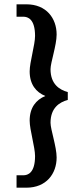

<svg xmlns="http://www.w3.org/2000/svg" viewBox="-20 -770 365 890"><path d="M294.2 -343.3C256.7 -353.3 214.2 -379.2 214.2 -449.2C214.2 -480 242.5 -560 242.5 -610C242.5 -685 195 -750 102.5 -750H56.7V-692.5H88.3C109.2 -692.5 142.5 -681.7 142.5 -603.3C142.5 -562.5 117.5 -481.7 117.5 -439.2C117.5 -378.3 147.5 -342.5 190 -325C147.5 -307.5 117.5 -271.7 117.5 -210.8C117.5 -168.3 142.5 -87.5 142.5 -46.7C142.5 31.7 109.2 42.5 88.3 42.5H56.7V100H102.5C195 100 242.5 35 242.5 -40C242.5 -90 214.2 -170 214.2 -200.8C214.2 -270.8 256.7 -296.7 294.2 -306.7V-325Z"/></svg>

Font: Boon SemiBold
Style: Regular
Weight: 600
Designer: Sungsit Sawaiwan
Foundry: FontUni
Version: Version 2.0